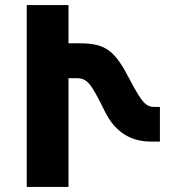

<svg xmlns="http://www.w3.org/2000/svg" viewBox="-20 -734 681 754"><path d="M85 0H249V-427H279C324 -427 337 -407 393 -294C432 -217 491 -178 573 -178H608V-314H590C556 -314 541 -323 490 -421C430 -537 395 -564 290 -564H249V-714H85Z"/></svg>

Font: Noto Sans Armenian Extra
Style: Regular
Weight: 800
Designer: Monotype Design Team
Foundry: Monotype Imaging Inc.
Version: Version 1.901